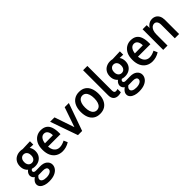

<svg xmlns="http://www.w3.org/2000/svg" viewBox="201 -2164 3746 3746"><g transform="rotate(-45 2074.5 -290.5)"><path d="M363 -368Q363 -408 350 -434Q337 -460 315 -473Q293 -486 267 -486Q241 -486 219.5 -473Q198 -460 184.5 -434Q171 -408 171 -367Q171 -329 184.5 -303Q198 -277 220 -264.5Q242 -252 268 -252Q294 -252 315.5 -264.5Q337 -277 350 -303Q363 -329 363 -368ZM481 -367Q481 -303 453 -256.5Q425 -210 376.5 -184.5Q328 -159 268 -159Q207 -159 158.5 -184.5Q110 -210 82 -256.5Q54 -303 54 -366Q54 -432 81.5 -479.5Q109 -527 158 -552.5Q207 -578 268 -578Q327 -578 375 -551Q423 -524 452 -477Q481 -430 481 -367ZM539 -578V-486L370 -492L268 -568ZM174 -49 218 -11Q180 8 160.5 31.5Q141 55 141 79Q141 112 174 131.5Q207 151 266 151Q332 151 373 127.5Q414 104 414 65Q414 35 386.5 19.5Q359 4 312 5L205 7Q158 8 126 -8Q94 -24 77.5 -50Q61 -76 61 -106Q61 -145 89.5 -182Q118 -219 177 -235L194 -175Q175 -167 165.5 -154Q156 -141 156 -130Q156 -110 172.5 -99.5Q189 -89 219 -90L326 -92Q425 -94 477.5 -51Q530 -8 530 56Q530 105 498.5 148.5Q467 192 405 218Q343 244 251 244Q191 244 141 228Q91 212 61 181Q31 150 31 106Q31 63 67 22.5Q103 -18 174 -49Z M854 14Q778 14 718.5 -21Q659 -56 626 -124Q593 -192 593 -289Q593 -385 625.5 -450Q658 -515 713.5 -549Q769 -583 836 -583Q916 -583 965 -548.5Q1014 -514 1036 -448Q1058 -382 1058 -292V-255H659L661 -342L939 -345Q939 -377 932.5 -403.5Q926 -430 913.5 -449.5Q901 -469 881.5 -480Q862 -491 835 -491Q781 -491 747.5 -438Q714 -385 714 -285Q714 -185 756 -133.5Q798 -82 866 -82Q902 -82 937.5 -92.5Q973 -103 1012 -123L1047 -44Q1000 -14 950.5 0Q901 14 854 14Z M1488 -569H1603L1401 0H1286L1086 -569H1207L1364 -108H1329Z M2020 -282Q2020 -347 2005 -393Q1990 -439 1961.5 -463Q1933 -487 1893 -487Q1854 -487 1824.5 -463Q1795 -439 1779.5 -393.5Q1764 -348 1764 -284Q1764 -220 1779 -175Q1794 -130 1823 -106Q1852 -82 1891 -82Q1932 -82 1961 -105.5Q1990 -129 2005 -174.5Q2020 -220 2020 -282ZM2142 -284Q2142 -193 2112 -125.5Q2082 -58 2025.5 -22Q1969 14 1888 14Q1806 14 1751.5 -23.5Q1697 -61 1670 -127.5Q1643 -194 1643 -282Q1643 -373 1673 -441Q1703 -509 1760 -546Q1817 -583 1896 -583Q1978 -583 2032.5 -546Q2087 -509 2114.5 -441.5Q2142 -374 2142 -284Z M2252 -134V-825H2370V-146Q2370 -112 2382 -97Q2394 -82 2417 -82Q2427 -82 2441.5 -84.5Q2456 -87 2468 -91L2469 0Q2448 7 2428 10.5Q2408 14 2389 14Q2324 14 2288 -23Q2252 -60 2252 -134Z M2844 -368Q2844 -408 2831 -434Q2818 -460 2796 -473Q2774 -486 2748 -486Q2722 -486 2700.5 -473Q2679 -460 2665.5 -434Q2652 -408 2652 -367Q2652 -329 2665.5 -303Q2679 -277 2701 -264.5Q2723 -252 2749 -252Q2775 -252 2796.5 -264.5Q2818 -277 2831 -303Q2844 -329 2844 -368ZM2962 -367Q2962 -303 2934 -256.5Q2906 -210 2857.5 -184.5Q2809 -159 2749 -159Q2688 -159 2639.5 -184.5Q2591 -210 2563 -256.5Q2535 -303 2535 -366Q2535 -432 2562.5 -479.5Q2590 -527 2639 -552.5Q2688 -578 2749 -578Q2808 -578 2856 -551Q2904 -524 2933 -477Q2962 -430 2962 -367ZM3020 -578V-486L2851 -492L2749 -568ZM2655 -49 2699 -11Q2661 8 2641.5 31.5Q2622 55 2622 79Q2622 112 2655 131.5Q2688 151 2747 151Q2813 151 2854 127.5Q2895 104 2895 65Q2895 35 2867.5 19.5Q2840 4 2793 5L2686 7Q2639 8 2607 -8Q2575 -24 2558.5 -50Q2542 -76 2542 -106Q2542 -145 2570.5 -182Q2599 -219 2658 -235L2675 -175Q2656 -167 2646.5 -154Q2637 -141 2637 -130Q2637 -110 2653.5 -99.5Q2670 -89 2700 -90L2807 -92Q2906 -94 2958.5 -51Q3011 -8 3011 56Q3011 105 2979.5 148.5Q2948 192 2886 218Q2824 244 2732 244Q2672 244 2622 228Q2572 212 2542 181Q2512 150 2512 106Q2512 63 2548 22.5Q2584 -18 2655 -49Z M3335 14Q3259 14 3199.5 -21Q3140 -56 3107 -124Q3074 -192 3074 -289Q3074 -385 3106.5 -450Q3139 -515 3194.5 -549Q3250 -583 3317 -583Q3397 -583 3446 -548.5Q3495 -514 3517 -448Q3539 -382 3539 -292V-255H3140L3142 -342L3420 -345Q3420 -377 3413.5 -403.5Q3407 -430 3394.5 -449.5Q3382 -469 3362.5 -480Q3343 -491 3316 -491Q3262 -491 3228.5 -438Q3195 -385 3195 -285Q3195 -185 3237 -133.5Q3279 -82 3347 -82Q3383 -82 3418.5 -92.5Q3454 -103 3493 -123L3528 -44Q3481 -14 3431.5 0Q3382 14 3335 14Z M3958 0V-375Q3958 -428 3936 -458.5Q3914 -489 3875 -489Q3845 -489 3818 -469.5Q3791 -450 3774 -409Q3757 -368 3757 -302V0H3638V-569H3751L3756 -405H3719Q3742 -495 3794 -539Q3846 -583 3910 -583Q3958 -583 3995.5 -561Q4033 -539 4054.5 -495.5Q4076 -452 4076 -387V0Z"/></g></svg>

Font: Yaldevi SemiBold
Style: Regular
Weight: 600
Designer: Sol Matas, Rajitha Manaperi, Kosala Senevirathne
Foundry: Mooniak
Version: Version 1.100